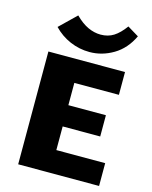

<svg xmlns="http://www.w3.org/2000/svg" viewBox="-132 -997 857 1082"><g transform="rotate(15 296.0 -455.5)"><path d="M553 0H81V-658H528V-525H268V-133H553ZM141 -271V-395H487V-271ZM305 -715Q245 -715 190.5 -738.5Q136 -762 95 -805L191 -898Q229 -860 266 -843Q303 -826 340 -826Q383 -826 415.5 -846.5Q448 -867 480 -911L546 -871Q509 -793 443.5 -754Q378 -715 305 -715Z"/></g></svg>

Font: Ysabeau Office Black
Style: Regular
Weight: 900
Designer: Christian Thalmann (Catharsis Fonts)
Version: Version 2.001;gftools[0.9.30]; featfreeze: tnum,lnum,ss02